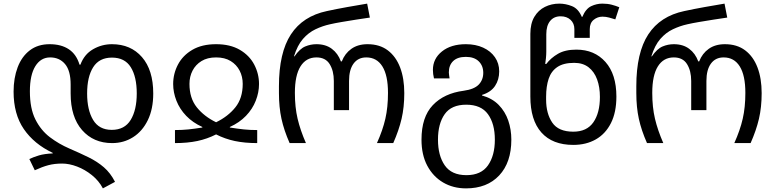

<svg xmlns="http://www.w3.org/2000/svg" viewBox="-20 -790 4280 1060"><path d="M548 250Q526 208 487.5 177Q449 146 405.5 129.5Q362 113 323 113Q281 113 247 122Q213 131 172 150L142 88Q165 77 195 68Q225 59 271 57V54Q168 5 111.5 -77.5Q55 -160 55 -284Q55 -359 77.5 -418.5Q100 -478 144.5 -512Q189 -546 254 -546Q318 -546 360 -518Q402 -490 419 -433H424Q445 -490 493.5 -518Q542 -546 598 -546Q702 -546 764 -474.5Q826 -403 826 -274Q826 -188 796 -126.5Q766 -65 714.5 -32.5Q663 0 599 0Q496 0 433 -72Q370 -144 370 -274V-323Q370 -400 339 -436.5Q308 -473 257 -473Q205 -473 175 -424.5Q145 -376 145 -286Q145 -191 175.5 -130.5Q206 -70 255.5 -32.5Q305 5 363 30Q421 55 469 78.5Q517 102 553.5 133.5Q590 165 615 214ZM597 -73Q668 -73 701.5 -128Q735 -183 735 -274Q735 -366 702 -419Q669 -472 598 -472Q528 -472 494.5 -419Q461 -366 461 -274Q461 -183 494 -128Q527 -73 597 -73Z M946 0V-72Q986 -72 1020 -75.5Q1054 -79 1097 -86V-89Q1044 -113 1008 -150.5Q972 -188 954 -234Q936 -280 936 -326Q936 -383 962.5 -433.5Q989 -484 1042 -515Q1095 -546 1173 -546Q1251 -546 1304 -515Q1357 -484 1383.5 -433.5Q1410 -383 1410 -326Q1410 -280 1392 -234Q1374 -188 1338 -150.5Q1302 -113 1249 -89V-86Q1293 -79 1326.5 -75.5Q1360 -72 1400 -72V0Q1331 0 1276.5 -11.5Q1222 -23 1173 -48Q1124 -23 1069.5 -11.5Q1015 0 946 0ZM1173 -115Q1239 -147 1279.5 -197.5Q1320 -248 1320 -327Q1320 -367 1303 -400Q1286 -433 1253.5 -453Q1221 -473 1173 -473Q1125 -473 1092.5 -453Q1060 -433 1043 -400Q1026 -367 1026 -327Q1026 -248 1066.5 -197.5Q1107 -147 1173 -115Z M1579 0Q1548 -70 1534 -134Q1520 -198 1520 -276V-314Q1520 -499 1586 -600Q1652 -701 1785 -729Q1841 -741 1897 -751Q1953 -761 2007 -770L2022 -693Q1987 -688 1945.5 -681.5Q1904 -675 1866 -668.5Q1828 -662 1802 -656Q1761 -647 1722 -628.5Q1683 -610 1652.5 -575Q1622 -540 1603 -479H1606Q1635 -521 1665 -533.5Q1695 -546 1727 -546Q1778 -546 1812 -520.5Q1846 -495 1862 -451H1867Q1884 -495 1920 -520.5Q1956 -546 2009 -546Q2076 -546 2121 -512Q2166 -478 2189 -417.5Q2212 -357 2212 -276Q2212 -198 2197 -134Q2182 -70 2151 0H2061Q2093 -71 2107.5 -134.5Q2122 -198 2122 -277Q2122 -374 2091 -423.5Q2060 -473 2002 -473Q1957 -473 1932 -439Q1907 -405 1907 -343V-182H1823V-343Q1823 -399 1800 -436Q1777 -473 1727 -473Q1670 -473 1639 -423.5Q1608 -374 1608 -277Q1608 -198 1623 -134.5Q1638 -71 1669 0Z M2553 250Q2482 250 2426.5 217.5Q2371 185 2339 125Q2307 65 2307 -19Q2307 -144 2369.5 -209.5Q2432 -275 2540 -289Q2598 -297 2623 -323Q2648 -349 2648 -388Q2648 -427 2623 -451.5Q2598 -476 2552 -476Q2506 -476 2482 -453Q2458 -430 2458 -390Q2458 -383 2459.5 -374.5Q2461 -366 2462 -357H2376Q2370 -381 2370 -404Q2370 -466 2420 -506Q2470 -546 2552 -546Q2606 -546 2647.5 -527Q2689 -508 2712.5 -474Q2736 -440 2736 -396Q2736 -350 2713 -315.5Q2690 -281 2641 -266V-263Q2698 -247 2733.5 -210.5Q2769 -174 2786 -124.5Q2803 -75 2803 -19Q2803 107 2736 178.5Q2669 250 2553 250ZM2555 177Q2636 177 2674 123Q2712 69 2712 -19Q2712 -107 2674 -159.5Q2636 -212 2554 -212Q2472 -212 2435 -159.5Q2398 -107 2398 -19Q2398 69 2435.5 123Q2473 177 2555 177Z M3145 10Q3030 10 2969 -58.5Q2908 -127 2908 -257V-603Q2908 -660 2930 -697Q2952 -734 2988.5 -752Q3025 -770 3068 -770Q3103 -770 3138 -756Q3173 -742 3192 -697H3195Q3214 -742 3244 -756Q3274 -770 3305 -770Q3334 -770 3357 -764Q3380 -758 3399 -750L3377 -683Q3361 -688 3343 -693Q3325 -698 3306 -698Q3279 -698 3257.5 -680.5Q3236 -663 3236 -629V-581H3151V-629Q3151 -661 3130 -680.5Q3109 -700 3075 -700Q3038 -700 3017 -674Q2996 -648 2996 -601V-505Q2996 -489 2994 -468.5Q2992 -448 2990 -437H2996Q3021 -470 3060.5 -493Q3100 -516 3162 -516Q3262 -516 3322.5 -448Q3383 -380 3383 -257Q3383 -170 3353 -110.5Q3323 -51 3269.5 -20.5Q3216 10 3145 10ZM3145 -63Q3220 -63 3256 -115Q3292 -167 3292 -255Q3292 -309 3276.5 -351.5Q3261 -394 3229.5 -418.5Q3198 -443 3150 -443Q3091 -443 3057 -420Q3023 -397 3009 -355Q2995 -313 2995 -256V-240Q2995 -163 3029 -113Q3063 -63 3145 -63Z M3552 0Q3521 -70 3507 -134Q3493 -198 3493 -276V-314Q3493 -499 3559 -600Q3625 -701 3758 -729Q3814 -741 3870 -751Q3926 -761 3980 -770L3995 -693Q3960 -688 3918.5 -681.5Q3877 -675 3839 -668.5Q3801 -662 3775 -656Q3734 -647 3695 -628.5Q3656 -610 3625.5 -575Q3595 -540 3576 -479H3579Q3608 -521 3638 -533.5Q3668 -546 3700 -546Q3751 -546 3785 -520.5Q3819 -495 3835 -451H3840Q3857 -495 3893 -520.5Q3929 -546 3982 -546Q4049 -546 4094 -512Q4139 -478 4162 -417.5Q4185 -357 4185 -276Q4185 -198 4170 -134Q4155 -70 4124 0H4034Q4066 -71 4080.5 -134.5Q4095 -198 4095 -277Q4095 -374 4064 -423.5Q4033 -473 3975 -473Q3930 -473 3905 -439Q3880 -405 3880 -343V-182H3796V-343Q3796 -399 3773 -436Q3750 -473 3700 -473Q3643 -473 3612 -423.5Q3581 -374 3581 -277Q3581 -198 3596 -134.5Q3611 -71 3642 0Z"/></svg>

Font: Go Noto Kurrent-Regular
Style: Regular
Weight: 400
Designer: Monotype Design Team
Foundry: Monotype Imaging Inc.
Version: Version 2.012; ttfautohint (v1.8.4.7-5d5b)